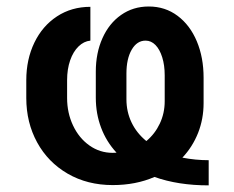

<svg xmlns="http://www.w3.org/2000/svg" viewBox="-20 -557 718 588"><path d="M453.1 -15.1Q396 9.8 325.2 9.8Q247.6 9.8 187.3 -25.1Q127 -60.1 93.8 -120.8Q60.5 -181.6 60.5 -256.8V-311.5Q60.5 -375 85.2 -426.3Q109.9 -477.5 154.5 -506.8Q199.2 -536.1 256.8 -536.1V-432.6Q236.8 -430.7 220.5 -414.8Q204.1 -398.9 194.8 -372.1Q185.5 -345.2 185.5 -311.5V-256.8Q185.5 -211.4 203.6 -172.9Q221.7 -134.3 253.7 -111.6Q285.6 -88.9 325.2 -88.9L336.9 -89.4Q305.7 -123 289.6 -166Q273.4 -209 273.4 -257.8V-337.9Q273.4 -394.5 293.7 -439.9Q314 -485.4 350.8 -511.2Q387.7 -537.1 435.5 -537.1Q485.8 -537.1 523.9 -508.5Q562 -480 582.8 -430.4Q603.5 -380.9 603.5 -319.3V-241.2Q603.5 -192.9 586.7 -150.1Q569.8 -107.4 538.6 -74.2Q578.6 -66.4 619.1 -66.4V10.7Q525.4 10.7 453.1 -15.1ZM428.2 -125Q454.6 -147 469.5 -178.7Q484.4 -210.4 484.4 -247.1V-326.2Q484.4 -357.4 476.8 -381.6Q469.2 -405.8 456.1 -419.2Q442.9 -432.6 425.8 -432.6Q399.4 -432.6 383.3 -404.8Q367.2 -377 367.2 -332V-252.9Q367.2 -214.8 382.8 -182.1Q398.4 -149.4 428.2 -125Z"/></svg>

Font: Pretendard Std SemiBold
Style: Regular
Weight: 600
Designer: Base glyphs from Inter by Rasmus Andersson; Hangeul glyphs from Noto Sans CJK(Source Han Sans) by Jang Soo-young and Kan
Foundry: Kil Hyung-jin
Version: Version 1.309